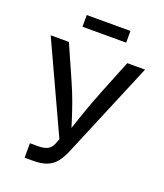

<svg xmlns="http://www.w3.org/2000/svg" viewBox="-162 -1019 964 1127"><g transform="rotate(20 319.5 -456.0)"><path d="M127 0V-90.3H179.2Q215.3 -90.3 237.1 -101.8Q258.8 -113.3 269 -139.2L281.7 -171.4L24.9 -727.5H138.7L231.9 -516.6Q257.8 -458 276.1 -407.5Q294.4 -356.9 309.3 -309.8Q324.2 -262.7 339.4 -214.4H311Q332.5 -278.8 357.4 -352.5Q382.3 -426.3 418.5 -516.6L503.4 -727.5H614.3L361.3 -123.5Q345.7 -86.9 325 -58.8Q304.2 -30.8 270 -15.4Q235.8 0 180.7 0ZM456.1 -911.6V-838.4H183.1V-911.6Z"/></g></svg>

Font: Inter Cardless
Style: Regular
Weight: 400
Designer: Rasmus Andersson
Foundry: rsms
Version: Version 4.001;git-9221beed3